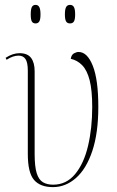

<svg xmlns="http://www.w3.org/2000/svg" viewBox="-20 -757 481 787"><path d="M197 10Q145 10 119.5 -19.5Q94 -49 94 -126V-467Q94 -501 84.5 -515Q75 -529 56 -529Q33 -529 7 -512L3 -520Q32 -539 60 -539Q93 -539 107.5 -519.5Q122 -500 122 -465V-126Q122 -74 130.5 -47Q139 -20 156 -10Q173 0 198 0Q252 0 288 -43.5Q324 -87 341 -159.5Q358 -232 358 -318Q358 -387 347.5 -428Q337 -469 317 -489.5Q297 -510 270 -516Q273 -533 283.5 -538.5Q294 -544 302 -544Q338 -544 360.5 -487Q383 -430 383 -319Q383 -212 358.5 -138.5Q334 -65 291.5 -27.5Q249 10 197 10ZM267 -661Q256 -661 251 -669Q246 -677 246 -698Q246 -719 251 -728Q256 -737 267 -737Q278 -737 283 -728Q288 -719 288 -698Q288 -677 283 -669Q278 -661 267 -661ZM126 -661Q115 -661 110.5 -669Q106 -677 106 -698Q106 -719 110.5 -728Q115 -737 126 -737Q136 -737 141 -728Q146 -719 146 -698Q146 -677 141 -669Q136 -661 126 -661Z"/></svg>

Font: Noto Serif Display Condensed Thin
Style: Regular
Weight: 100
Width: 3
Designer: Monotype Design Team
Foundry: Monotype Imaging Inc.
Version: Version 2.009